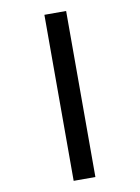

<svg xmlns="http://www.w3.org/2000/svg" viewBox="-105 -870 831 1140"><g transform="rotate(-10 310.0 -300.5)"><path d="M375.5 200V-801H244.5V200Z"/></g></svg>

Font: Monaspace Neon SemiBold
Style: Regular
Weight: 600
Designer: Riley Cran & the Lettermatic Team
Foundry: Lettermatic
Version: Version 1.200 (Monaspace Neon)